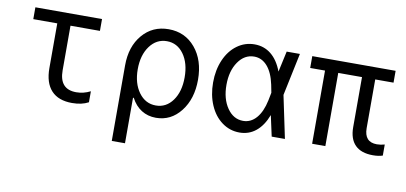

<svg xmlns="http://www.w3.org/2000/svg" viewBox="-70 -776 2538 1201"><g transform="rotate(10 1199.0 -175.0)"><path d="M307.1 -181.2Q307.1 -61 414.1 -61Q460.4 -61 503.9 -83V-13.2Q461.9 9.8 399.9 9.8Q313 9.8 268.1 -38.8Q223.1 -87.4 223.1 -181.2V-464.8H70.8V-540H494.1V-464.8H307.1Z M775.4 -88.9H770.5V200.2H686.5V-279.8Q686.5 -399.4 750.5 -474.6Q814.5 -549.8 916.5 -549.8Q1021 -549.8 1086.2 -471.9Q1151.4 -394 1151.4 -270Q1151.4 -148.4 1089.6 -69.3Q1027.8 9.8 932.6 9.8Q880.9 9.8 840.6 -15.6Q800.3 -41 775.4 -88.9ZM810.5 -417Q768.6 -359.9 768.6 -270Q768.6 -180.2 810.5 -123Q852.5 -65.9 918.5 -65.9Q984.4 -65.9 1025.4 -122.6Q1066.4 -179.2 1066.4 -270Q1066.4 -360.8 1025.4 -417.5Q984.4 -474.1 918.5 -474.1Q852.5 -474.1 810.5 -417Z M1462.4 -549.8Q1522.5 -549.8 1567.1 -513.9Q1611.8 -478 1638.2 -408.2L1667 -540H1751L1694.3 -270L1751 0H1667L1638.2 -131.8Q1611.8 -62.5 1567.4 -26.4Q1522.9 9.8 1463.4 9.8Q1401.9 9.8 1352.3 -26.4Q1302.7 -62.5 1274.9 -126.5Q1247.1 -190.4 1247.1 -270Q1247.1 -350.1 1274.9 -414.1Q1302.7 -478 1352.1 -513.9Q1401.4 -549.8 1462.4 -549.8ZM1607.4 -220.2 1617.2 -270 1607.4 -319.8Q1591.8 -394 1556.9 -434.1Q1522 -474.1 1473.1 -474.1Q1411.6 -474.1 1371.8 -416.5Q1332 -358.9 1332 -270Q1332 -181.2 1371.8 -123.5Q1411.6 -65.9 1473.1 -65.9Q1522 -65.9 1556.9 -106Q1591.8 -146 1607.4 -220.2Z M1923.8 0V-464.8H1829.6V-540H2358.9V-464.8H2242.7V-155.8Q2242.7 -66.9 2322.8 -66.9Q2347.2 -66.9 2372.1 -74.2V-3.9Q2346.7 4.9 2310.1 4.9Q2235.4 4.9 2197 -33.7Q2158.7 -72.3 2158.7 -147V-464.8H2007.8V0Z"/></g></svg>

Font: CommitMono
Style: Regular
Weight: 400
Monospace: yes
Designer: Eigil Nikolajsen
Foundry: Eigil Nikolajsen
Version: Version 1.143